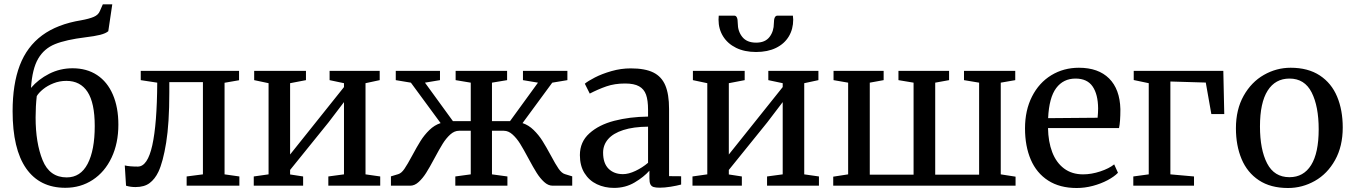

<svg xmlns="http://www.w3.org/2000/svg" viewBox="-20 -884 6438 914"><path d="M40 -354.5Q40 -483.5 74.2 -573Q108.5 -662.5 180.8 -715.8Q253 -769 366.5 -787.5Q405 -794.5 426.5 -803.8Q448 -813 455.5 -831.5L469.5 -863.5H514.5L495.5 -735.5Q483.5 -725 456.8 -718.2Q430 -711.5 387.5 -706.5Q294 -695 242 -674Q190 -653 161.8 -604.8Q133.5 -556.5 127.5 -465.5Q162.5 -506.5 214.2 -532.8Q266 -559 325.5 -559Q393 -559 442 -526.8Q491 -494.5 517.2 -433.8Q543.5 -373 543.5 -290.5Q543.5 -202 511.2 -133.8Q479 -65.5 421.5 -27.8Q364 10 291 10Q169 10 104.5 -82.2Q40 -174.5 40 -354.5ZM431 -284Q431 -394 396.8 -446.5Q362.5 -499 296 -499Q263.5 -499 234.5 -487.5Q205.5 -476 185 -459.2Q164.5 -442.5 155 -426.5Q149.5 -378 149.5 -325Q149.5 -203.5 182.8 -121.5Q216 -39.5 297.5 -39.5Q363.5 -39.5 397.2 -104.2Q431 -169 431 -284Z M580 0 574 -96.5Q596 -91 636 -91Q682.5 -91 705 -192.5Q727.5 -294 728.5 -490.5L650 -502.5V-546.5H1118V-502L1049 -490V-54L1119.5 -44V0H868.5V-44L946 -54V-493H786V-443.5Q786 -297 771 -204.8Q756 -112.5 734 -66Q717.5 -31.5 692.2 -12.5Q667 6.5 625 6.5Q600.5 6.5 580 0Z M1423 0H1188V-44L1258.5 -54V-488L1190 -502.5V-546.5H1436.5V-502.5L1361 -488V-148.5L1617.5 -469.5V-488L1549 -502.5V-546.5H1787.5V-502.5L1720 -488V-54L1790 -44V0H1543V-44L1617.5 -54V-398L1544 -301.5L1361 -75V-53.5L1423 -44Z M2704 -44.5V0H2611Q2589.5 0 2570.2 -17.8Q2551 -35.5 2535 -60.8Q2519 -86 2495.5 -130Q2472 -174 2456 -199.8Q2440 -225.5 2420.2 -243.5Q2400.5 -261.5 2378.5 -261.5H2322V-54L2395.5 -44V0H2147.5V-44L2221 -54V-261.5H2165Q2143 -261.5 2123.2 -243.5Q2103.5 -225.5 2087.5 -199.8Q2071.5 -174 2048 -130Q2024.5 -86 2008.5 -60.8Q1992.5 -35.5 1973.2 -17.8Q1954 0 1932.5 0H1841V-44.5L1876 -55Q1891 -59.5 1905.2 -80.2Q1919.5 -101 1942 -143Q1964.5 -185 1982 -213Q1999.5 -241 2023.8 -264.8Q2048 -288.5 2077.5 -298L1936 -490.5L1864 -502.5V-546.5H2074.5V-502.5L2003 -490.5L2136 -307.5H2221V-490.5L2149 -502.5V-546.5H2394V-502.5L2322 -490.5V-307.5H2408L2541 -490.5L2469.5 -502.5V-546.5H2681V-502.5L2609 -490.5L2467.5 -298Q2496.5 -288.5 2520.5 -265Q2544.5 -241.5 2562 -213.8Q2579.5 -186 2602.5 -143.5Q2624.5 -102 2639.2 -80.8Q2654 -59.5 2669.5 -55Z M3065 -329V-361.5Q3065 -406.5 3055.5 -433.2Q3046 -460 3022.2 -473.2Q2998.5 -486.5 2955.5 -486.5Q2906 -486.5 2866.5 -472.8Q2827 -459 2787.5 -438.5L2764 -485.5Q2778.5 -498 2812 -515.2Q2845.5 -532.5 2890.8 -545.5Q2936 -558.5 2982.5 -558.5Q3050.5 -558.5 3090 -539Q3129.5 -519.5 3147.2 -477.5Q3165 -435.5 3165 -365.5V-45.5L3222.5 -45V-5.5Q3202.5 0 3173 4.8Q3143.5 9.5 3120.5 9.5Q3101.5 9.5 3091.2 6.2Q3081 3 3076.2 -6.5Q3071.5 -16 3071.5 -35.5V-71.5Q3045 -41.5 3001.2 -15.5Q2957.5 10.5 2903 10.5Q2858.5 10.5 2821.5 -7Q2784.5 -24.5 2762.5 -59.8Q2740.5 -95 2740.5 -145.5Q2740.5 -208.5 2785.8 -249.2Q2831 -290 2904.2 -309Q2977.5 -328 3065 -329ZM3065 -109V-281Q2995.5 -280.5 2947.2 -265Q2899 -249.5 2875 -221.8Q2851 -194 2851 -157.5Q2851 -106.5 2877 -80.8Q2903 -55 2945.5 -55Q2972.5 -55 3005.2 -70.5Q3038 -86 3065 -109Z M3511.5 0H3276.5V-44L3347 -54V-488L3278.5 -502.5V-546.5H3525V-502.5L3449.5 -488V-148.5L3706 -469.5V-488L3637.5 -502.5V-546.5H3876V-502.5L3808.5 -488V-54L3878.5 -44V0H3631.5V-44L3706 -54V-398L3632.5 -301.5L3449.5 -75V-53.5L3511.5 -44ZM3475.5 -809.5Q3492 -809.5 3492 -774Q3492 -735 3513.8 -708Q3535.5 -681 3579.5 -681Q3622.5 -681 3643.2 -708Q3664 -735 3664 -774Q3664 -809.5 3681 -809.5H3754.5Q3756 -791.5 3756 -790.5Q3756 -745.5 3735 -710.5Q3714 -675.5 3674.2 -656Q3634.5 -636.5 3579 -636.5Q3524.5 -636.5 3484.2 -656.2Q3444 -676 3422.2 -711Q3400.5 -746 3400.5 -790.5Q3400.5 -795 3401 -799.8Q3401.5 -804.5 3401.5 -809.5Z M4814.5 0H3946.5V-43L4017.5 -54V-490.5L3948 -502.5V-546.5H4186.5V-502.5L4120.5 -490.5V-52.5H4329V-490.5L4257 -502.5V-546.5H4498V-502.5L4432 -490.5V-52.5H4641V-490.5L4569 -502.5V-546.5H4813V-502.5L4744 -490.5V-54L4814.5 -43Z M4859.5 -273Q4859.5 -359 4892.8 -424.5Q4926 -490 4984.5 -525.8Q5043 -561.5 5116 -561.5Q5208.5 -561.5 5259.8 -510.5Q5311 -459.5 5313.5 -364.5Q5313.5 -302.5 5307 -274.5H4969Q4970 -209.5 4989 -159.8Q5008 -110 5045.2 -82Q5082.5 -54 5136 -54Q5175.5 -54 5217.8 -68Q5260 -82 5284 -101.5L5302 -61.5Q5284 -43 5252.5 -26.2Q5221 -9.5 5182.5 0.8Q5144 11 5105.5 11Q5025 11 4969.8 -24.5Q4914.5 -60 4887 -124Q4859.5 -188 4859.5 -273ZM5205 -323.5Q5207.5 -347 5207.5 -368Q5207 -435 5181.2 -472.5Q5155.5 -510 5100 -510Q5042 -510 5008 -464.8Q4974 -419.5 4969.5 -321.5Z M5377 -503V-546.5H5803.5L5808 -341H5746.5L5720 -491L5551.5 -496V-54L5664 -44V0H5375V-44L5448.5 -54V-488Z M6124 -561.5Q6207 -561.5 6262.8 -524.8Q6318.5 -488 6345.2 -424Q6372 -360 6372 -277Q6372 -187.5 6335.5 -122Q6299 -56.5 6239.2 -22.8Q6179.5 11 6111.5 11Q6028.5 11 5973 -25.8Q5917.5 -62.5 5890.5 -126.8Q5863.5 -191 5863.5 -273.5Q5863.5 -362.5 5900.2 -428Q5937 -493.5 5996.8 -527.5Q6056.5 -561.5 6124 -561.5ZM6257.5 -268.5Q6257.5 -378 6224 -444Q6190.5 -510 6118.5 -510Q6051 -510 6014.5 -452.5Q5978 -395 5978 -282Q5978 -172 6012 -106.2Q6046 -40.5 6118.5 -40.5Q6185.5 -40.5 6221.5 -98.2Q6257.5 -156 6257.5 -268.5Z"/></svg>

Font: Merriweather 12pt
Style: Regular
Weight: 400
Designer: Eben Sorkin
Foundry: Eben Sorkin
Version: Version 2.100